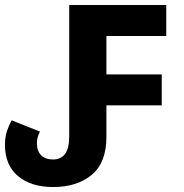

<svg xmlns="http://www.w3.org/2000/svg" viewBox="-37 -734 736 769"><path d="M175.8 15.1Q87.4 15.1 35.2 -28.6Q-17.1 -72.3 -17.1 -153.8Q-17.1 -185.5 -9 -209.5Q-1 -233.4 9.8 -252L123 -207Q116.2 -194.3 113.5 -182.6Q110.8 -170.9 110.8 -161.1Q110.8 -128.9 127.9 -112.1Q145 -95.2 175.8 -95.2Q206.1 -95.2 223.1 -116.9Q240.2 -138.7 240.2 -189V-713.9H628.9V-589.8H389.2V-436H610.8V-312H389.2V-185.1Q389.2 -83 330.6 -33.9Q272 15.1 175.8 15.1Z"/></svg>

Font: Open Sans
Style: Bold
Weight: 700
Designer: Monotype Design Team
Foundry: Monotype Imaging Inc.
Version: Version 3.000; ttfautohint (v1.8.4)